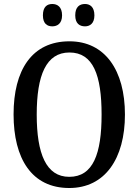

<svg xmlns="http://www.w3.org/2000/svg" viewBox="-20 -932 694 962"><path d="M406 -800C430 -800 453 -814 453 -855C453 -898 430 -912 406 -912C379 -912 357 -898 357 -855C357 -814 379 -800 406 -800ZM242 -800C267 -800 291 -814 291 -855C291 -898 267 -912 242 -912C216 -912 195 -898 195 -855C195 -814 216 -800 242 -800ZM327 10C506 10 606 -137 606 -358C606 -580 506 -725 328 -725C139 -725 48 -580 48 -359C48 -137 139 10 327 10ZM327 -46C211 -46 164 -162 164 -358C164 -555 211 -669 328 -669C447 -669 489 -555 489 -358C489 -162 447 -46 327 -46Z"/></svg>

Font: Noto Serif Condensed Medium
Style: Regular
Weight: 500
Width: 3
Designer: Monotype Design Team
Foundry: Monotype Imaging Inc.
Version: Version 2.015